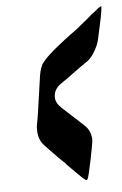

<svg xmlns="http://www.w3.org/2000/svg" viewBox="-48 -713 440 691"><g transform="rotate(-5 172.0 -368.0)"><path d="M237 -58C239 -59 240 -60 241 -62C246 -69 270 -187 270 -201C270 -220 262 -241 247 -254L170 -325C159 -336 149 -347 149 -366C149 -385 159 -400 174 -411C209 -434 242 -461 277 -484C296 -497 317 -535 322 -559L339 -638C342 -653 344 -666 344 -678C340 -675 337 -673 334 -672C326 -665 316 -657 305 -649C284 -630 262 -614 255 -607C238 -594 209 -574 181 -551C154 -530 130 -508 119 -493C110 -481 106 -465 103 -449C98 -418 95 -390 90 -359C86 -329 82 -300 76 -271C75 -267 75 -261 75 -253C75 -230 82 -210 97 -195C106 -186 136 -153 168 -123V-122C169 -122 169 -121 169 -121L208 -82C221 -69 229 -62 232 -60C235 -59 237 -58 237 -58Z"/></g></svg>

Font: Bangerz
Style: Regular
Weight: 400
Designer: vernon adams
Foundry: Vernon Adams
Version: Version 2.10;December 28, 2023;FontCreator 13.0.0.2683 64-bi